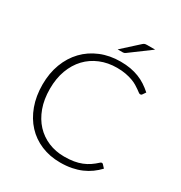

<svg xmlns="http://www.w3.org/2000/svg" viewBox="-203 -1029 1111 1180"><g transform="rotate(30 352.0 -438.5)"><path d="M619 -119Q624 -119 627.5 -115.5L647.5 -94Q625.5 -70.5 599.5 -51.8Q573.5 -33 542.8 -19.8Q512 -6.5 475.2 0.8Q438.5 8 394.5 8Q321 8 259.8 -17.8Q198.5 -43.5 154.8 -90.8Q111 -138 86.5 -205Q62 -272 62 -354Q62 -434.5 87.2 -501Q112.5 -567.5 158.2 -615.2Q204 -663 267.8 -689.2Q331.5 -715.5 408.5 -715.5Q447 -715.5 479 -709.8Q511 -704 538.8 -693.2Q566.5 -682.5 591 -666.5Q615.5 -650.5 639 -629.5L623.5 -607Q619.5 -601 611 -601Q606.5 -601 599.5 -606.2Q592.5 -611.5 581.8 -619.2Q571 -627 555.8 -636.2Q540.5 -645.5 519.5 -653.2Q498.5 -661 471 -666.2Q443.5 -671.5 408.5 -671.5Q344 -671.5 290 -649.2Q236 -627 197 -585.8Q158 -544.5 136.2 -485.8Q114.5 -427 114.5 -354Q114.5 -279 136 -220Q157.5 -161 195.5 -120.2Q233.5 -79.5 285.2 -57.8Q337 -36 397.5 -36Q435.5 -36 465.2 -41Q495 -46 520 -56Q545 -66 566.5 -80.5Q588 -95 609 -114.5Q611.5 -116.5 613.8 -117.8Q616 -119 619 -119ZM554.5 -885 408.5 -777Q403.5 -773.5 399.2 -772.2Q395 -771 389 -771H354L467.5 -874Q474.5 -880.5 480.5 -882.8Q486.5 -885 498.5 -885Z"/></g></svg>

Font: Lato TR Light
Style: Regular
Weight: 300
Designer: Lukasz Dziedzic
Foundry: Lukasz Dziedzic
Version: Version 1.104 2013